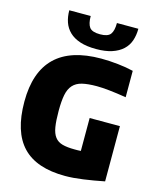

<svg xmlns="http://www.w3.org/2000/svg" viewBox="-143 -1087 969 1195"><g transform="rotate(15 342.0 -489.5)"><path d="M375 -801Q314 -801 271.5 -815Q229 -829 202.5 -854.5Q176 -880 164 -914.5Q152 -949 152 -991H290Q290 -941 307 -918.5Q324 -896 375 -896Q425 -896 442 -918.5Q459 -941 459 -991H597Q597 -949 585 -914Q573 -879 546 -854Q519 -829 477 -815Q435 -801 375 -801ZM393 12Q208 12 118.5 -82Q29 -176 29 -370Q29 -752 423 -752Q474 -752 530 -746Q586 -740 631 -729V-559Q569 -569 521.5 -574Q474 -579 441 -579Q383 -579 346 -570Q309 -561 287.5 -537Q266 -513 258 -472.5Q250 -432 250 -369Q250 -306 256.5 -266Q263 -226 280.5 -203Q298 -180 329 -171.5Q360 -163 408 -163Q417 -163 427 -163Q437 -163 448 -164V-376H643V-20Q573 -6 508.5 3Q444 12 393 12Z"/></g></svg>

Font: Encode Sans Narrow
Style: Black
Weight: 900
Designer: Pablo Impallari, Andres Torresi
Foundry: Pablo Impallari, Andres Torresi
Version: Version 1.000; ttfautohint (v1.00) -l 8 -r 50 -G 200 -x 14 -